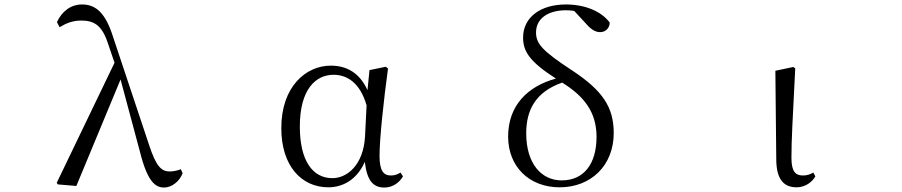

<svg xmlns="http://www.w3.org/2000/svg" viewBox="-20 -825 4040 860"><path d="M715 15C749 15 784 -12 798 -49L790 -67C773 -60 753 -57 740 -57C702 -57 679 -81 648 -175L485 -664C453 -764 411 -805 348 -805C297 -805 258 -775 235 -726L247 -703C274 -720 305 -733 344 -733C402 -733 437 -711 463 -632L493 -544L234 -6L239 1L322 8L520 -469L608 -141C641 -11 676 15 715 15Z M1451 14C1513 14 1578 -18 1614 -100C1624 -16 1651 15 1702 15C1739 15 1769 -7 1785 -35L1774 -52C1760 -44 1749 -39 1731 -39C1698 -39 1680 -60 1680 -127C1680 -204 1699 -380 1718 -518L1708 -526L1635 -511L1626 -421C1592 -497 1534 -531 1462 -531C1350 -531 1240 -437 1240 -251C1240 -82 1330 14 1451 14ZM1622 -353 1615 -213C1607 -82 1532 -27 1469 -27C1379 -27 1323 -107 1323 -258C1323 -425 1394 -490 1474 -490C1535 -490 1593 -454 1622 -353Z M2487 14C2627 14 2729 -84 2729 -229C2729 -345 2679 -419 2545 -508C2407 -598 2381 -630 2381 -680C2381 -742 2435 -779 2515 -779C2528 -779 2540 -778 2552 -776L2603 -721C2627 -693 2647 -681 2668 -681C2693 -681 2711 -700 2711 -724C2674 -774 2601 -805 2515 -805C2399 -805 2323 -746 2323 -657C2323 -593 2354 -548 2470 -473C2345 -439 2256 -354 2256 -213C2256 -80 2349 14 2487 14ZM2498 -455C2595 -395 2652 -324 2652 -212C2652 -92 2596 -17 2496 -17C2405 -17 2337 -92 2337 -228C2337 -331 2378 -413 2498 -455Z M3548 14C3588 14 3619 -11 3632 -35L3623 -52C3610 -45 3597 -39 3577 -39C3545 -39 3525 -54 3525 -118C3525 -196 3530 -283 3542 -519L3533 -525L3453 -508L3457 -112C3457 -20 3492 14 3548 14Z"/></svg>

Font: Harano Aji Mincho CN
Style: Regular
Weight: 400
Foundry: Masamichi Hosoda
Version: HaranoAjiMinchoCN-Regular version 20230610;ttx 4.39.4